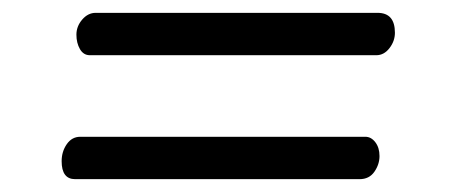

<svg xmlns="http://www.w3.org/2000/svg" viewBox="-20 -559 712 299"><path d="M105 -346H549Q558 -346 564.5 -337.5Q571 -329 571 -316Q571 -303 563 -291.5Q555 -280 540 -280H97Q76 -280 76 -308Q76 -323 84 -334.5Q92 -346 105 -346ZM129 -539H568Q595 -539 595 -508Q595 -495 586.5 -484Q578 -473 566 -473H120Q110 -473 104.5 -482.5Q99 -492 99 -505Q99 -518 108 -528.5Q117 -539 129 -539Z"/></svg>

Font: Kite One
Style: Regular
Weight: 400
Designer: Eduardo Rodriguez Tunni
Foundry: Eduardo Rodriguez Tunni
Version: Version 1.001